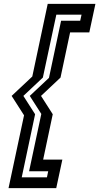

<svg xmlns="http://www.w3.org/2000/svg" viewBox="-20 -770 512 990"><path d="M161 -181 92 144.5H222L228.5 113H130L193 -182.5L133.5 -275.5L232.5 -368.5L295 -663H393.5L400.5 -694.5H270.5L201 -370L100.5 -275.5ZM252 -181 202.5 53H301.5L270 200H24L104 -175.5L40 -275.5L146.5 -375.5L226 -750H472L440.5 -603H341.5L292 -370L191.5 -275.5Z"/></svg>

Font: Tourney SemiBold
Style: Italic
Weight: 600
Italic angle: -12°
Version: Version 1.015